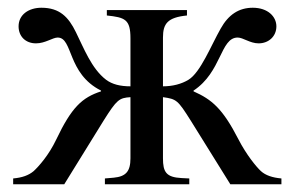

<svg xmlns="http://www.w3.org/2000/svg" viewBox="-20 -476 761 496"><path d="M707 0V-15C684 -17 666 -23 654 -34C642 -45 616 -77 596 -116C555 -196 527 -219 480 -240V-242C553 -290 549 -379 594 -379C608 -379 626 -364 648 -364C674 -364 694 -382 694 -408C694 -433 672 -456 633 -456C597 -456 570 -438 550 -402C525 -358 498 -289 467 -270C449 -259 426 -253 401 -253V-379C401 -415 413 -431 463 -436V-450H256V-436C303 -431 317 -426 317 -377V-253C291 -253 270 -258 254 -270C216 -299 196 -353 176 -393C157 -432 134 -456 87 -456C54 -456 28 -438 28 -408C28 -382 46 -364 73 -364C97 -364 116 -379 129 -379C169 -379 153 -286 241 -242V-240C192 -224 165 -199 125 -115C106 -75 80 -46 67 -34C54 -23 37 -17 14 -15V0H146L248 -165C282 -219 288 -223 317 -225V-67C317 -33 305 -20 274 -17L251 -15V0H469V-15L449 -16C409 -18 401 -32 401 -67V-225C436 -220 439 -218 473 -164L575 0Z"/></svg>

Font: STIX Math
Style: Regular
Weight: 400
Designer: MicroPress Inc., with final additions and corrections provided by Coen Hoffman, Elsevier (retired)
Version: Version 1.1.0